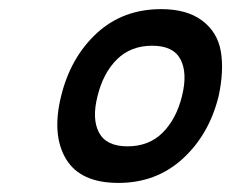

<svg xmlns="http://www.w3.org/2000/svg" viewBox="-20 -840 511 425"><path d="M382.8 -627Q395.5 -678.2 379.6 -708.5Q363.8 -738.8 316.9 -738.8Q269.5 -738.8 239 -708.7Q208.5 -678.7 195.8 -627Q183.1 -576.7 199.2 -546.4Q215.3 -516.1 262.2 -516.1Q309.6 -516.1 339.8 -546.1Q370.1 -576.2 382.8 -627ZM463.9 -627Q442.9 -542 384.3 -488.5Q325.7 -435.1 242.2 -435.1Q157.7 -435.1 126 -488.3Q94.2 -541.5 115.2 -627Q136.2 -712.9 194.1 -766.4Q252 -819.8 336.9 -819.8Q393.6 -819.8 427.5 -794.4Q461.4 -769 468.8 -726.3Q476.1 -683.6 463.9 -627Z"/></svg>

Font: Sinkin Sans 500 Medium Italic
Style: Regular
Weight: 500
Italic angle: -112°
Designer: Keith Bates
Foundry: K-Type
Version: Sinkin Sans (version 1.0)  by Keith Bates   •   © 2014   www